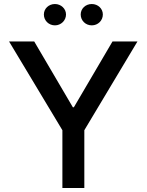

<svg xmlns="http://www.w3.org/2000/svg" viewBox="-20 -934 729 954"><path d="M25 -728 290 -287V0H399V-287L663 -728H539L347 -401H342L150 -728ZM198 -862C198 -832 222 -808 253 -808C283 -808 308 -832 308 -862C308 -891 283 -914 253 -914C222 -914 198 -891 198 -862ZM381 -862C381 -832 405 -808 436 -808C467 -808 491 -832 491 -862C491 -891 467 -914 436 -914C405 -914 381 -891 381 -862Z"/></svg>

Font: Wafeq Medium
Style: Regular
Weight: 500
Designer: Rasmus Andersson & Azza Alameddine
Foundry: Google & TypeTogether
Version: Version 3.000;January 28, 2025;FontCreator 15.0.0.3014 64-bi